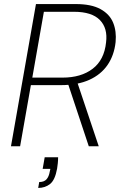

<svg xmlns="http://www.w3.org/2000/svg" viewBox="-20 -720 604 945"><path d="M34 0 157 -700H353Q430 -700 475 -675Q520 -650 537 -608Q554 -566 549 -513Q542 -448 509.5 -400.5Q477 -353 419.5 -327Q362 -301 280 -301H132L79 0ZM417 0 311 -319H359L466 0ZM139 -338H288Q379 -338 436 -381.5Q493 -425 502 -511Q511 -581 471.5 -621.5Q432 -662 344 -662H196ZM168 205 173 176Q197 176 209 162.5Q221 149 225 124L228 111H190L200 54H266Q266 69 264.5 83.5Q263 98 261 110Q251 166 226.5 185.5Q202 205 168 205Z"/></svg>

Font: DM Sans 17pt ExtraLight
Style: Italic
Weight: 250
Italic angle: -10°
Version: Version 4.004;gftools[0.9.30]